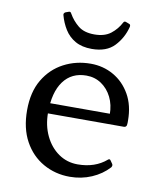

<svg xmlns="http://www.w3.org/2000/svg" viewBox="-81 -775 705 848"><g transform="rotate(10 271.0 -351.0)"><path d="M287 -565Q243 -565 213 -582Q183 -599 165 -628Q147 -657 138 -691Q136 -699 145 -704L159 -709Q167 -712 171 -703Q188 -673 214.5 -651.5Q241 -630 287 -630Q333 -630 360.5 -651.5Q388 -673 404 -704Q408 -712 417 -708L430 -703Q438 -701 436 -690Q423 -639 388 -602Q353 -565 287 -565ZM289 8Q224 8 170 -22.5Q116 -53 84.5 -110.5Q53 -168 53 -249Q53 -331 86 -386.5Q119 -442 174 -471Q229 -500 295 -500Q351 -500 397.5 -473.5Q444 -447 472 -398Q500 -349 500 -281Q500 -277 500 -271Q500 -265 499 -260Q496 -251 487 -251H132V-297H439L416 -275Q416 -280 416 -284.5Q416 -289 416 -293Q416 -337 399 -371Q382 -405 352.5 -425Q323 -445 285 -445Q219 -445 182.5 -395.5Q146 -346 146 -254Q146 -197 168 -151Q190 -105 228 -78.5Q266 -52 314 -52Q392 -52 443 -96Q450 -102 455 -94L464 -81Q469 -74 463 -65Q432 -31 386.5 -11.5Q341 8 289 8Z"/></g></svg>

Font: Hahmlet
Style: Regular
Weight: 400
Designer: Minjoo Ham & Mark Frömberg
Foundry: hypertype
Version: Version 1.001; ttfautohint (v1.8.3)